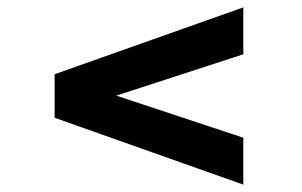

<svg xmlns="http://www.w3.org/2000/svg" viewBox="-20 -615 818 520"><path d="M639 -468 295 -356 639 -242V-115L128 -296V-414L639 -595Z"/></svg>

Font: Freesentation 8 ExtraBold
Style: Regular
Weight: 800
Designer: glyphs from Roboto by Christian Robertson / Hangul glyphs from Noto Sans CJK(Source Han Sans) by Jang Soo-young and Kang
Foundry: PT&
Version: Version 2.001